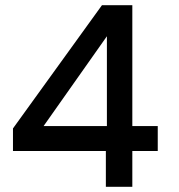

<svg xmlns="http://www.w3.org/2000/svg" viewBox="-20 -720 690 740"><path d="M388 0V-138H30V-225L373 -700H490V-234H588V-138H490V0ZM392 -185V-628L420 -620L119 -193L100 -234H437Z"/></svg>

Font: Host Grotesk Light Medium
Style: Regular
Weight: 500
Version: Version 1.003